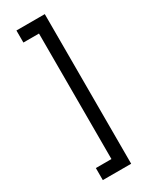

<svg xmlns="http://www.w3.org/2000/svg" viewBox="-214 -786 722 916"><g transform="rotate(-30 147.5 -328.0)"><path d="M58.6 17.6H144.5V-673.8H58.6V-740.2H214.8V84H58.6Z"/></g></svg>

Font: DINish
Style: Regular
Weight: 400
Designer: Bert Driehuis
Foundry: Playbeing
Version: Version 3.008; git-95204e4c-release